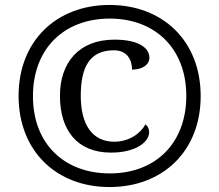

<svg xmlns="http://www.w3.org/2000/svg" viewBox="-20 -745 885 775"><path d="M422 10C636 10 790 -134 790 -357C790 -581 636 -725 422 -725C208 -725 55 -580 55 -358C55 -134 209 10 422 10ZM423 -45C243 -45 113 -161 113 -357C113 -550 240 -670 423 -670C606 -670 732 -549 732 -358C732 -168 609 -45 423 -45ZM428 -129C530 -129 582 -173 582 -211C582 -225 576 -237 567 -243C549 -209 504 -173 441 -173C354 -173 306 -240 306 -358C306 -476 343 -542 440 -542C494 -542 513 -502 513 -464C552 -464 583 -482 583 -512C583 -553 537 -585 442 -585C298 -585 222 -492 222 -358C222 -220 291 -129 428 -129Z"/></svg>

Font: Noto Serif Tangut
Style: Regular
Weight: 400
Designer: YANG Xicheng
Foundry: Liu Zhao Studio
Version: Version 2.169